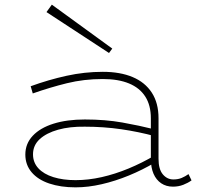

<svg xmlns="http://www.w3.org/2000/svg" viewBox="-20 -793 864 826"><path d="M724 10Q695 10 673.5 -4.5Q652 -19 640.5 -45.5Q629 -72 629 -110V-284Q629 -340 605 -377.5Q581 -415 535 -434Q489 -453 422 -453Q341 -453 268 -435Q195 -417 121 -391L112 -422Q189 -450 266.5 -467Q344 -484 422 -484Q497 -484 550.5 -461.5Q604 -439 633 -394.5Q662 -350 662 -284V-110Q662 -65 680.5 -43Q699 -21 726 -21Q746 -21 761.5 -27.5Q777 -34 791 -44L804 -17Q789 -6 768.5 2Q748 10 724 10ZM305 13Q241 13 192 -3.5Q143 -20 116 -52Q89 -84 89 -128Q89 -175 121 -209Q153 -243 210.5 -261Q268 -279 345 -279Q433 -279 506 -266Q579 -253 647 -236V-207Q577 -226 501.5 -237Q426 -248 345 -248Q280 -249 230 -235Q180 -221 151 -194.5Q122 -168 122 -129Q122 -94 145 -69Q168 -44 209.5 -31Q251 -18 305 -18Q360 -18 417.5 -31Q475 -44 533 -68Q591 -92 647 -125V-94Q593 -62 534.5 -38Q476 -14 417.5 -0.5Q359 13 305 13ZM449 -565 180 -741 203 -773 463 -584Z"/></svg>

Font: BioRhyme SemiExpanded ExtraLight
Style: Regular
Weight: 250
Width: 6
Designer: Aoife Mooney
Foundry: Aoife Mooney Type
Version: Version 1.600;gftools[0.9.33]